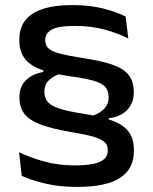

<svg xmlns="http://www.w3.org/2000/svg" viewBox="-20 -672 602 755"><path d="M332 -213.5Q368 -223 387.5 -242.2Q407 -261.5 407 -287V-289Q407 -315.5 393.5 -330.5Q380 -345.5 347 -354.8Q314 -364 256.5 -372Q183.5 -382 139.5 -399Q95.5 -416 75.8 -444Q56 -472 56 -514V-517.5Q56 -584.5 108 -618.2Q160 -652 265 -652Q334.5 -652 387.2 -638.2Q440 -624.5 474 -607L484.5 -520.5Q444 -541.5 391.2 -555.8Q338.5 -570 274.5 -570Q209 -570 183.5 -555.5Q158 -541 158 -515.5V-513Q158 -495 169.5 -483Q181 -471 211.2 -462.5Q241.5 -454 298 -445Q373.5 -434 419 -418.8Q464.5 -403.5 485.2 -378Q506 -352.5 506 -310.5V-309Q506 -266.5 480 -239.5Q454 -212.5 408 -207V-187.5ZM229 -386Q191.5 -375.5 173 -357.2Q154.5 -339 154.5 -312.5V-310.5Q154.5 -286.5 168 -271Q181.5 -255.5 213.8 -245Q246 -234.5 303 -225.5Q376.5 -214.5 421.2 -197.8Q466 -181 486.2 -153.5Q506.5 -126 506.5 -81.5V-77.5Q506.5 -7.5 451.5 27.8Q396.5 63 284.5 63Q212.5 63 156.8 49.5Q101 36 65.5 19.5L55 -73.5Q97.5 -52.5 153.8 -37Q210 -21.5 277.5 -21.5Q341.5 -21.5 372.8 -35.8Q404 -50 404 -79.5V-82Q404 -101.5 391 -113.5Q378 -125.5 347 -134.5Q316 -143.5 261.5 -152.5Q187 -165 142 -181.5Q97 -198 76.8 -223.5Q56.5 -249 56.5 -287V-289.5Q56.5 -331 81.2 -355.8Q106 -380.5 150 -389V-405.5Z"/></svg>

Font: Anek Gurmukhi Medium SemiExpanded
Style: Regular
Weight: 500
Width: 6
Version: Version 1.003